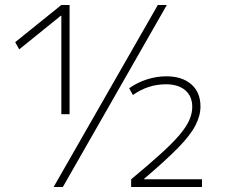

<svg xmlns="http://www.w3.org/2000/svg" viewBox="-20 -750 904 770"><path d="M195 0 613 -730H649L232 0ZM226 -292V-687H224L57 -552L41 -581L226 -730H259V-292ZM506 -31Q577 -90 624.5 -133Q672 -176 699.5 -208.5Q727 -241 739 -268Q751 -295 751 -321Q751 -364 723 -388Q695 -412 645 -412Q574 -412 513 -369L498 -396Q530 -419 569 -431.5Q608 -444 647 -444Q710 -444 747 -412Q784 -380 784 -323Q784 -286 763.5 -246.5Q743 -207 693.5 -156.5Q644 -106 558 -33V-31H790V0H506Z"/></svg>

Font: M PLUS 2 Thin ExtraLight
Style: Regular
Weight: 250
Version: Version 1.001